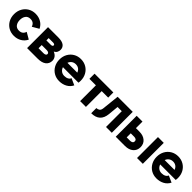

<svg xmlns="http://www.w3.org/2000/svg" viewBox="375 -1901 3292 3292"><g transform="rotate(45 2021.5 -254.5)"><path d="M174.8 -253.9Q174.8 -191.4 204.8 -151.9Q234.9 -112.3 293 -112.3Q336.9 -112.3 364 -133.1Q391.1 -153.8 402.8 -192.4L522.5 -123Q491.2 -59.1 431.2 -23.2Q371.1 12.7 293 12.7Q218.8 12.7 160.2 -21.7Q101.6 -56.2 67.9 -116.5Q34.2 -176.8 34.2 -253.9Q34.2 -331.1 67.9 -391.4Q101.6 -451.7 159.9 -486.1Q218.3 -520.5 292.5 -520.5Q370.1 -520.5 430.4 -484.6Q490.7 -448.7 522 -384.8L402.3 -315.4Q390.1 -354 363 -374.8Q335.9 -395.5 292.5 -395.5Q234.4 -395.5 204.6 -356Q174.8 -316.4 174.8 -253.9Z M970.7 -280.8Q1019 -260.3 1042.5 -227.3Q1065.9 -194.3 1065.9 -154.3Q1065.9 -83 1013.9 -41.5Q961.9 0 858.4 0H604.5V-507.8H855.5Q945.3 -507.8 989 -475.3Q1032.7 -442.9 1032.7 -385.3Q1032.7 -354 1018.3 -325.9Q1003.9 -297.9 970.7 -280.8ZM745.1 -382.8V-327.1H851.6Q871.1 -327.1 883.1 -334.5Q895 -341.8 895 -355.5Q895 -369.1 883.1 -376Q871.1 -382.8 851.6 -382.8ZM745.1 -136.7H865.7Q894 -136.7 909.7 -147.2Q925.3 -157.7 925.3 -175.3Q925.3 -192.9 909.7 -203.4Q894 -213.9 865.7 -213.9H745.1Z M1508.8 -174.3 1628.9 -120.1Q1596.7 -55.2 1533.7 -21.2Q1470.7 12.7 1392.6 12.7Q1318.4 12.7 1260 -21.7Q1201.7 -56.2 1168 -116.5Q1134.3 -176.8 1134.3 -253.9Q1134.3 -331.1 1168 -391.4Q1201.7 -451.7 1260 -486.1Q1318.4 -520.5 1392.6 -520.5Q1466.8 -520.5 1525.4 -486.1Q1584 -451.7 1617.4 -391.4Q1650.9 -331.1 1650.9 -253.9Q1650.9 -240.7 1649.7 -228Q1648.4 -215.3 1646.5 -203.1H1270.5Q1283.2 -162.6 1315.2 -137.5Q1347.2 -112.3 1392.6 -112.3Q1438.5 -112.3 1468.3 -129.2Q1498 -146 1508.8 -174.3ZM1392.6 -395.5Q1349.1 -395.5 1317.6 -372.6Q1286.1 -349.6 1272.5 -310.5H1510.7Q1497.6 -349.6 1467 -372.6Q1436.5 -395.5 1392.6 -395.5Z M2030.8 0H1890.1V-382.8H1732.9V-507.8H2188V-382.8H2030.8Z M2658.2 -507.8V0H2517.6V-382.8H2415.5L2397.9 -196.8Q2388.2 -89.8 2330.6 -38.6Q2272.9 12.7 2171.4 12.7V-112.3Q2204.6 -112.3 2229.5 -130.4Q2254.4 -148.4 2259.3 -196.8L2292.5 -507.8Z M3410.6 -507.8V0H3270V-507.8ZM2753.9 -507.8H2894.5V-349.1H2979Q3070.8 -349.1 3126.5 -301.5Q3182.1 -253.9 3182.1 -174.3Q3182.1 -94.7 3126.5 -47.4Q3070.8 0 2979 0H2753.9ZM2894.5 -125H2979Q3005.9 -125 3023.7 -137.7Q3041.5 -150.4 3041.5 -174.3Q3041.5 -198.2 3023.7 -210.9Q3005.9 -223.6 2979 -223.6H2894.5Z M3867.2 -174.3 3987.3 -120.1Q3955.1 -55.2 3892.1 -21.2Q3829.1 12.7 3751 12.7Q3676.8 12.7 3618.4 -21.7Q3560.1 -56.2 3526.4 -116.5Q3492.7 -176.8 3492.7 -253.9Q3492.7 -331.1 3526.4 -391.4Q3560.1 -451.7 3618.4 -486.1Q3676.8 -520.5 3751 -520.5Q3825.2 -520.5 3883.8 -486.1Q3942.4 -451.7 3975.8 -391.4Q4009.3 -331.1 4009.3 -253.9Q4009.3 -240.7 4008.1 -228Q4006.8 -215.3 4004.9 -203.1H3628.9Q3641.6 -162.6 3673.6 -137.5Q3705.6 -112.3 3751 -112.3Q3796.9 -112.3 3826.7 -129.2Q3856.4 -146 3867.2 -174.3ZM3751 -395.5Q3707.5 -395.5 3676 -372.6Q3644.5 -349.6 3630.9 -310.5H3869.1Q3856 -349.6 3825.4 -372.6Q3794.9 -395.5 3751 -395.5Z"/></g></svg>

Font: Giphurs
Style: Bold
Weight: 700
Version: Version 0.920; ttfautohint (v1.8.4.7-5d5b)